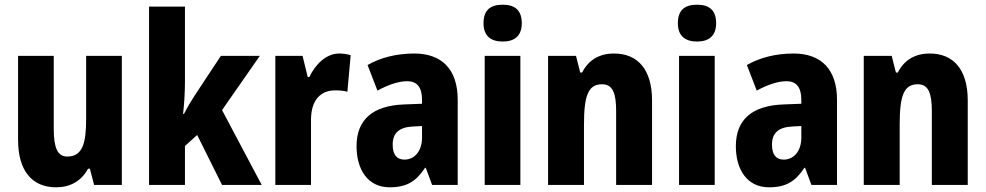

<svg xmlns="http://www.w3.org/2000/svg" viewBox="-20 -788 4199 818"><path d="M499 -550H347V-282C347 -180 333 -121 266 -121C225 -121 209 -160 209 -237V-550H57V-192C57 -60 117 10 219 10C279 10 326 -16 355 -69H363L381 0H499Z M768 -442V-760H615V0H768V-166L820 -213L926 0H1095L926 -319L1087 -550H921L810 -382C796 -361 777 -329 764 -303H760C765 -346 768 -396 768 -442Z M1425 -560C1368 -560 1322 -511 1298 -460H1291L1269 -550H1153V0H1305V-277C1305 -363 1347 -403 1408 -403C1431 -403 1447 -401 1460 -397L1474 -553C1457 -558 1440 -560 1425 -560Z M1745 -560C1668 -560 1600 -542 1546 -511L1588 -402C1636 -428 1679 -442 1715 -442C1756 -442 1778 -417 1778 -363V-346L1701 -343C1570 -338 1499 -280 1499 -165C1499 -67 1546 10 1640 10C1714 10 1753 -16 1791 -73H1794L1821 0H1930V-363C1930 -493 1862 -560 1745 -560ZM1739 -249 1778 -251V-202C1778 -144 1746 -108 1703 -108C1671 -108 1653 -128 1653 -172C1653 -220 1679 -246 1739 -249Z M2122 -768C2069 -768 2040 -745 2040 -689C2040 -635 2071 -611 2122 -611C2172 -611 2203 -635 2203 -689C2203 -744 2174 -768 2122 -768ZM2197 -550H2045V0H2197Z M2596 -560C2533 -560 2487 -532 2460 -479H2452L2434 -550H2315V0H2468V-256C2468 -379 2485 -429 2545 -429C2591 -429 2605 -390 2605 -315V0H2758V-360C2758 -492 2697 -560 2596 -560Z M2950 -768C2897 -768 2868 -745 2868 -689C2868 -635 2899 -611 2950 -611C3000 -611 3031 -635 3031 -689C3031 -744 3002 -768 2950 -768ZM3025 -550H2873V0H3025Z M3361 -560C3284 -560 3216 -542 3162 -511L3204 -402C3252 -428 3295 -442 3331 -442C3372 -442 3394 -417 3394 -363V-346L3317 -343C3186 -338 3115 -280 3115 -165C3115 -67 3162 10 3256 10C3330 10 3369 -16 3407 -73H3410L3437 0H3546V-363C3546 -493 3478 -560 3361 -560ZM3355 -249 3394 -251V-202C3394 -144 3362 -108 3319 -108C3287 -108 3269 -128 3269 -172C3269 -220 3295 -246 3355 -249Z M3941 -560C3878 -560 3832 -532 3805 -479H3797L3779 -550H3660V0H3813V-256C3813 -379 3830 -429 3890 -429C3936 -429 3950 -390 3950 -315V0H4103V-360C4103 -492 4042 -560 3941 -560Z"/></svg>

Font: Noto Sans Myanmar UI Condensed ExtraBold
Style: Regular
Weight: 800
Width: 3
Designer: Monotype Design Team
Foundry: Monotype Imaging Inc.
Version: Version 2.103